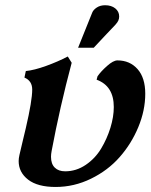

<svg xmlns="http://www.w3.org/2000/svg" viewBox="-20 -726 588 748"><path d="M196.8 2.4Q126.5 2.4 89.6 -26.1Q52.7 -54.7 52.7 -98.6Q52.7 -108.9 55.7 -122.1Q61 -145.5 68.1 -174.8Q75.2 -204.1 80.6 -227.1Q105.5 -334 105.5 -377Q105.5 -411.1 75.2 -423.8L80.6 -449.2Q113.8 -452.6 159.7 -469.2Q205.6 -485.8 244.1 -505.9L259.3 -481.4Q213.4 -309.6 181.2 -138.2Q178.7 -125 178.7 -115.2Q178.7 -87.4 193.4 -73Q208 -58.6 233.9 -58.6Q276.9 -58.6 314 -83.7Q351.1 -108.9 374 -147.2Q397 -185.5 410.2 -228.3Q423.3 -271 423.3 -309.1Q423.3 -391.1 356.4 -415.5L359.9 -428.7Q372.6 -447.3 397 -469Q421.4 -490.7 437.5 -490.7Q485.8 -490.7 515.9 -456.8Q545.9 -422.9 545.9 -360.8Q545.9 -295.9 518.8 -230.7Q491.7 -165.5 446 -113.8Q400.4 -62 334.5 -29.8Q268.6 2.4 196.8 2.4ZM345.2 -540H284.2L339.4 -677.2Q343.8 -688 357.2 -696.8Q370.6 -705.6 389.6 -705.6Q413.6 -705.6 429 -693.4Q444.3 -681.2 444.3 -661.6Q444.3 -645 430.7 -631.3H431.2Q417 -616.7 387.9 -585.7Q358.9 -554.7 345.2 -540Z"/></svg>

Font: Flanker
Style: Bold Italic
Weight: 700
Italic angle: -12°
Designer: Flanker
Version: Version 2.000